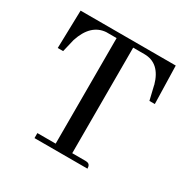

<svg xmlns="http://www.w3.org/2000/svg" viewBox="-136 -714 833 843"><g transform="rotate(30 280.5 -293.0)"><path d="M412.1 0H143.6V-25.4H236.3V-560.5H183.6C133.5 -556.6 98 -522.8 77.1 -459L61.5 -393.6H34.2L39.1 -585.9H521.5L526.4 -393.6H499L483.4 -459C482.7 -460.3 482.4 -462.2 482.4 -464.8C464.8 -528.6 429.7 -560.5 377 -560.5H320.3V-25.4H386.7C390 -25.4 393.2 -25.1 396.5 -24.4C406.9 -22.5 412.1 -14.3 412.1 0Z"/></g></svg>

Font: Abhaya Libre
Style: Regular
Weight: 400
Designer: Pushpananda Ekanayake, Sol Matas, Pathum Egodawatta
Foundry: Mooniak
Version: Version 1.041; ; ttfautohint (v1.5)